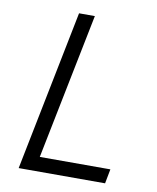

<svg xmlns="http://www.w3.org/2000/svg" viewBox="-80 -762 673 825"><g transform="rotate(10 256.5 -350.0)"><path d="M139 -63H447L435 0H58L198 -700H267Z"/></g></svg>

Font: TypoPRO Montserrat Alternates
Style: Italic
Weight: 300
Italic angle: -11.3°
Designer: Julieta Ulanovsky
Foundry: Julieta Ulanovsky
Version: Version 6.001